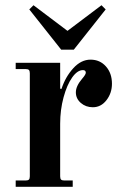

<svg xmlns="http://www.w3.org/2000/svg" viewBox="-20 -714 474 734"><path d="M40 0H258V-24H226C220 -24 215.8 -25.2 213.5 -27.5C211.2 -29.8 210 -34 210 -40V-241C210 -276.3 214.3 -310 223 -342C231.7 -374 242.7 -399.3 256 -418C269.3 -436.7 283 -446 297 -446C304.3 -446 308 -442.7 308 -436C308 -431.3 303.3 -423.7 294 -413C278 -394.3 270 -377 270 -361C270 -345 276.3 -331.5 289 -320.5C301.7 -309.5 317 -304 335 -304C355.7 -304 373 -313 387 -331C401 -349 408 -370 408 -394C408 -420.7 400.3 -442.7 385 -460C369.7 -477.3 350 -486 326 -486C302 -486 280 -475 260 -453C240 -431 225 -404.7 215 -374L210 -375V-474H40V-450H78C84 -450 88.2 -448.8 90.5 -446.5C92.8 -444.2 94 -440 94 -434V-40C94 -34 92.8 -29.8 90.5 -27.5C88.2 -25.2 84 -24 78 -24H40ZM92 -678 214 -524H262L384 -678L368 -694L238 -596L108 -694Z"/></svg>

Font: Km Standard TT
Style: Bold
Weight: 700
Designer: Alexey Kryukov <alexios@thessalonica.org.ru>
Version: Version 2.0.2